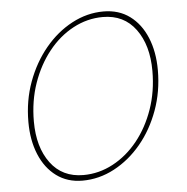

<svg xmlns="http://www.w3.org/2000/svg" viewBox="-47 -643 681 699"><g transform="rotate(-5 293.5 -293.5)"><path d="M227 10Q172 10 132 -19.5Q92 -49 70.5 -101Q49 -153 49 -220Q49 -298 74 -366Q99 -434 142 -486Q185 -538 240.5 -567.5Q296 -597 356 -597Q412 -597 452 -567.5Q492 -538 513.5 -486Q535 -434 535 -367Q535 -289 510 -220.5Q485 -152 442 -100.5Q399 -49 343.5 -19.5Q288 10 227 10ZM232 -10Q289 -10 340.5 -37.5Q392 -65 431 -113.5Q470 -162 492.5 -226.5Q515 -291 515 -366Q515 -460 472 -518.5Q429 -577 352 -577Q295 -577 243.5 -549.5Q192 -522 153 -473Q114 -424 91.5 -359.5Q69 -295 69 -220Q69 -126 112 -68Q155 -10 232 -10Z"/></g></svg>

Font: Raleway Thin Thin
Style: Italic
Weight: 250
Italic angle: -12°
Version: Version 4.026